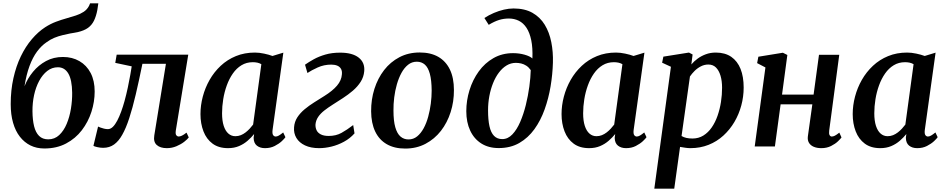

<svg xmlns="http://www.w3.org/2000/svg" viewBox="-20 -882 5696 1156"><path d="M572 -862 566 -821.5Q559 -784.5 546 -757.8Q533 -731 509.8 -714.2Q486.5 -697.5 447.5 -688.5Q437.5 -686.5 426.2 -684.5Q415 -682.5 402.5 -680.5Q380.5 -676 356.2 -670.2Q332 -664.5 307.5 -654.5Q283 -644.5 260 -627.5Q229.5 -607 203.2 -571.8Q177 -536.5 157.8 -484.8Q138.5 -433 127.5 -362.5Q146 -410 179 -450Q212 -490 257.2 -514.5Q302.5 -539 359 -539Q415 -539 458.2 -514Q501.5 -489 525.8 -442.5Q550 -396 550 -331Q550 -269.5 530.5 -208.8Q511 -148 472.8 -98Q434.5 -48 377.8 -18Q321 12 247 12Q200.5 12 163.5 -6.2Q126.5 -24.5 99.8 -58.8Q73 -93 58.8 -142.5Q44.5 -192 44.5 -255Q44.5 -339 60.8 -411.5Q77 -484 105.5 -543Q134 -602 171.8 -646.2Q209.5 -690.5 252 -718Q284 -738.5 316.5 -750.8Q349 -763 379.8 -771.5Q410.5 -780 437 -788.8Q463.5 -797.5 483.8 -810.8Q504 -824 516 -846.5L522.5 -862ZM328.5 -477Q293 -477 264.5 -454.8Q236 -432.5 215.8 -394.8Q195.5 -357 185.2 -309.5Q175 -262 175.5 -211.5Q176 -160 185.2 -122.2Q194.5 -84.5 215.2 -63.8Q236 -43 270.5 -43Q309 -43 336.5 -68.8Q364 -94.5 381.5 -136.2Q399 -178 407 -227.2Q415 -276.5 414.5 -323.5Q413.5 -402 391.2 -439.5Q369 -477 328.5 -477Z M1038.5 -96Q1035.5 -74.5 1041.8 -67.2Q1048 -60 1055 -60Q1064 -60 1075.2 -65.2Q1086.5 -70.5 1103 -83.5L1116.5 -54.5Q1108.5 -43.5 1089 -28.2Q1069.5 -13 1042.2 -1.5Q1015 10 984.5 10Q945 10 923.8 -9Q902.5 -28 909 -67L979 -498H837.5Q816.5 -394.5 797.2 -312.8Q778 -231 758.2 -170.5Q738.5 -110 716 -70.5Q695 -32.5 667 -12.2Q639 8 601 8Q584 8 565.5 3.8Q547 -0.5 542.5 -4L570.5 -120Q574.5 -118 584.2 -114.2Q594 -110.5 606.2 -107.5Q618.5 -104.5 629.5 -104.5Q645.5 -104.5 659.5 -118.2Q673.5 -132 686 -155.8Q698.5 -179.5 709.5 -209.8Q720.5 -240 729.5 -272.5Q741 -314.5 749.8 -356.2Q758.5 -398 764.5 -431.5Q770.5 -465 773 -482.5L674 -503.5L682.5 -553H1113.5Z M1621 -99Q1618.5 -77 1624.5 -68.5Q1630.5 -60 1640 -60Q1648.5 -60 1658.8 -65.8Q1669 -71.5 1685 -84.5L1698.5 -56Q1693.5 -48 1676.8 -32.2Q1660 -16.5 1634.2 -3.2Q1608.5 10 1575.5 10Q1545.5 10 1526.5 -5.2Q1507.5 -20.5 1507 -52.5L1510 -75Q1493.5 -54.5 1471 -34.8Q1448.5 -15 1419.2 -2.5Q1390 10 1353 10Q1296.5 10 1259.8 -17.2Q1223 -44.5 1205 -91.2Q1187 -138 1187 -195Q1187 -247.5 1201 -300.5Q1215 -353.5 1242 -401Q1269 -448.5 1308.8 -485.8Q1348.5 -523 1400.2 -544.2Q1452 -565.5 1515 -565.5Q1540.5 -565.5 1570 -559.2Q1599.5 -553 1620.5 -545L1686 -565ZM1553.5 -495.5Q1542.5 -502 1529.5 -504.8Q1516.5 -507.5 1502 -507.5Q1464 -507.5 1434 -489.2Q1404 -471 1382 -439.5Q1360 -408 1345.5 -368Q1331 -328 1324 -284.8Q1317 -241.5 1317 -200Q1317 -155 1327 -124.2Q1337 -93.5 1355 -77.8Q1373 -62 1397 -62Q1414.5 -62 1430 -68.2Q1445.5 -74.5 1459 -85Q1472.5 -95.5 1483.8 -107.8Q1495 -120 1504 -132Z M1901.5 10Q1851.5 10 1816.5 -6.5Q1781.5 -23 1764.5 -51.5Q1747.5 -80 1750.5 -116Q1753 -149 1770.2 -175.5Q1787.5 -202 1814.2 -224.2Q1841 -246.5 1872.2 -266Q1903.5 -285.5 1933.5 -304.5Q1982.5 -335 2009.2 -366.5Q2036 -398 2038.5 -434.5Q2040.5 -454.5 2033 -467.5Q2025.5 -480.5 2010.5 -486.8Q1995.5 -493 1974 -493Q1931 -493 1892.8 -475.8Q1854.5 -458.5 1831 -442.5L1816.5 -492.5Q1839 -508.5 1869.2 -525.2Q1899.5 -542 1939 -553.5Q1978.5 -565 2028 -565Q2101.5 -565 2139.5 -535.2Q2177.5 -505.5 2173 -453.5Q2170 -418.5 2151.5 -389.5Q2133 -360.5 2104.8 -336.2Q2076.5 -312 2044.8 -291.5Q2013 -271 1984 -252.5Q1955.5 -234.5 1932.5 -216.5Q1909.5 -198.5 1895.8 -178.2Q1882 -158 1879.5 -133Q1878.5 -115 1885.5 -99Q1892.5 -83 1910.8 -73.2Q1929 -63.5 1959 -63.5Q2003 -63.5 2036.2 -82Q2069.5 -100.5 2106.5 -129L2114.5 -79Q2087.5 -48.5 2051.2 -28.8Q2015 -9 1976.2 0.5Q1937.5 10 1901.5 10Z M2507 -566Q2573 -566 2618.8 -539.8Q2664.5 -513.5 2688.8 -463.2Q2713 -413 2713 -340Q2713.5 -270.5 2693.2 -207Q2673 -143.5 2634.8 -94.2Q2596.5 -45 2542 -16.2Q2487.5 12.5 2419.5 12.5Q2354.5 12.5 2308.8 -13.8Q2263 -40 2239 -90.2Q2215 -140.5 2214.5 -212Q2214 -282.5 2234.2 -346.5Q2254.5 -410.5 2292.5 -459.8Q2330.5 -509 2384.8 -537.5Q2439 -566 2507 -566ZM2489.5 -510.5Q2460 -510.5 2437 -492.2Q2414 -474 2397.2 -443.2Q2380.5 -412.5 2369.5 -374.2Q2358.5 -336 2353.5 -295.2Q2348.5 -254.5 2349 -217Q2349 -154 2360 -115.8Q2371 -77.5 2391.2 -60Q2411.5 -42.5 2439.5 -42.5Q2469 -42.5 2491.5 -60.8Q2514 -79 2530.8 -109.8Q2547.5 -140.5 2558 -179Q2568.5 -217.5 2573.8 -258.2Q2579 -299 2579 -336.5Q2578.5 -399.5 2568 -437.8Q2557.5 -476 2537.8 -493.2Q2518 -510.5 2489.5 -510.5Z M2982.5 9.5Q2921.5 9.5 2877.8 -18.2Q2834 -46 2810.8 -96Q2787.5 -146 2787.5 -212.5Q2787.5 -277 2806.8 -339.2Q2826 -401.5 2862.5 -452Q2899 -502.5 2951.2 -532.2Q3003.5 -562 3069 -562Q3105.5 -562 3138.2 -552.8Q3171 -543.5 3185.5 -530Q3188 -594.5 3178.5 -640Q3169 -685.5 3150 -714.5Q3131 -743.5 3103.8 -757Q3076.5 -770.5 3043.5 -770.5Q3013 -770.5 2984.8 -761.8Q2956.5 -753 2922.5 -732.5L2896.5 -773.5Q2923.5 -791.5 2953.8 -804.2Q2984 -817 3014 -824Q3044 -831 3072 -831Q3139.5 -831 3185.8 -804.8Q3232 -778.5 3259.8 -733Q3287.5 -687.5 3299.2 -628.5Q3311 -569.5 3309 -504.5Q3307 -434.5 3295 -362.2Q3283 -290 3259.2 -223.5Q3235.5 -157 3197.8 -104.5Q3160 -52 3106.8 -21.2Q3053.5 9.5 2982.5 9.5ZM3004 -44.5Q3038 -44.5 3065 -73Q3092 -101.5 3112 -147.8Q3132 -194 3145.8 -249.5Q3159.5 -305 3167 -360.2Q3174.5 -415.5 3175.5 -460Q3163.5 -477 3148.8 -486.5Q3134 -496 3118 -499.8Q3102 -503.5 3086 -503.5Q3056 -503.5 3030.2 -488Q3004.5 -472.5 2983.8 -445Q2963 -417.5 2948.5 -381.2Q2934 -345 2926.2 -303.2Q2918.5 -261.5 2918.5 -217.5Q2918.5 -160.5 2927 -122Q2935.5 -83.5 2954.5 -64Q2973.5 -44.5 3004 -44.5Z M3795 -99Q3792.5 -77 3798.5 -68.5Q3804.5 -60 3814 -60Q3822.5 -60 3832.8 -65.8Q3843 -71.5 3859 -84.5L3872.5 -56Q3867.5 -48 3850.8 -32.2Q3834 -16.5 3808.2 -3.2Q3782.5 10 3749.5 10Q3719.5 10 3700.5 -5.2Q3681.5 -20.5 3681 -52.5L3684 -75Q3667.5 -54.5 3645 -34.8Q3622.5 -15 3593.2 -2.5Q3564 10 3527 10Q3470.5 10 3433.8 -17.2Q3397 -44.5 3379 -91.2Q3361 -138 3361 -195Q3361 -247.5 3375 -300.5Q3389 -353.5 3416 -401Q3443 -448.5 3482.8 -485.8Q3522.5 -523 3574.2 -544.2Q3626 -565.5 3689 -565.5Q3714.5 -565.5 3744 -559.2Q3773.5 -553 3794.5 -545L3860 -565ZM3727.5 -495.5Q3716.5 -502 3703.5 -504.8Q3690.5 -507.5 3676 -507.5Q3638 -507.5 3608 -489.2Q3578 -471 3556 -439.5Q3534 -408 3519.5 -368Q3505 -328 3498 -284.8Q3491 -241.5 3491 -200Q3491 -155 3501 -124.2Q3511 -93.5 3529 -77.8Q3547 -62 3571 -62Q3588.5 -62 3604 -68.2Q3619.5 -74.5 3633 -85Q3646.5 -95.5 3657.8 -107.8Q3669 -120 3678 -132Z M3919.5 254 4019.5 -480 3966.5 -504.5 3974 -541 4128 -565.5 4150 -554 4142.5 -494Q4158 -512.5 4180 -528.8Q4202 -545 4229.5 -555.2Q4257 -565.5 4289.5 -565.5Q4345.5 -565.5 4382.8 -539.8Q4420 -514 4438.8 -467Q4457.5 -420 4457.5 -355Q4457.5 -300 4443.2 -247Q4429 -194 4401.8 -147.8Q4374.5 -101.5 4335.5 -65.8Q4296.5 -30 4246.2 -10Q4196 10 4136.5 10Q4122 10 4105.8 7.5Q4089.5 5 4074.5 2.5L4039.5 254ZM4083.5 -63Q4097 -55 4113.2 -51.5Q4129.5 -48 4149 -48Q4186 -48 4215 -66Q4244 -84 4265.2 -114.8Q4286.5 -145.5 4300.2 -185Q4314 -224.5 4320.8 -268Q4327.5 -311.5 4327.5 -354Q4327.5 -395 4318 -426.5Q4308.5 -458 4290.5 -475.8Q4272.5 -493.5 4245 -493.5Q4221 -493.5 4199.8 -482.5Q4178.5 -471.5 4162 -455Q4145.5 -438.5 4134 -421.5Z M4972.5 -96Q4970 -77 4974.8 -68.5Q4979.5 -60 4988 -60Q4996.5 -60 5006.5 -65Q5016.5 -70 5033.5 -83.5L5046.5 -54.5Q5041.5 -47 5025.5 -31.5Q5009.5 -16 4983.8 -3Q4958 10 4925 10Q4899 10 4879.5 1.8Q4860 -6.5 4850.5 -22.5Q4841 -38.5 4844 -61L4871 -254H4680L4645.5 0H4524L4588.5 -476L4538.5 -502L4546 -540.5L4693.5 -564.5L4720.5 -551L4688.5 -312.5H4878.5L4911 -552H5033Z M5548 -99Q5545.5 -77 5551.5 -68.5Q5557.5 -60 5567 -60Q5575.5 -60 5585.8 -65.8Q5596 -71.5 5612 -84.5L5625.5 -56Q5620.5 -48 5603.8 -32.2Q5587 -16.5 5561.2 -3.2Q5535.5 10 5502.5 10Q5472.5 10 5453.5 -5.2Q5434.5 -20.5 5434 -52.5L5437 -75Q5420.5 -54.5 5398 -34.8Q5375.5 -15 5346.2 -2.5Q5317 10 5280 10Q5223.5 10 5186.8 -17.2Q5150 -44.5 5132 -91.2Q5114 -138 5114 -195Q5114 -247.5 5128 -300.5Q5142 -353.5 5169 -401Q5196 -448.5 5235.8 -485.8Q5275.5 -523 5327.2 -544.2Q5379 -565.5 5442 -565.5Q5467.5 -565.5 5497 -559.2Q5526.5 -553 5547.5 -545L5613 -565ZM5480.5 -495.5Q5469.5 -502 5456.5 -504.8Q5443.5 -507.5 5429 -507.5Q5391 -507.5 5361 -489.2Q5331 -471 5309 -439.5Q5287 -408 5272.5 -368Q5258 -328 5251 -284.8Q5244 -241.5 5244 -200Q5244 -155 5254 -124.2Q5264 -93.5 5282 -77.8Q5300 -62 5324 -62Q5341.5 -62 5357 -68.2Q5372.5 -74.5 5386 -85Q5399.5 -95.5 5410.8 -107.8Q5422 -120 5431 -132Z"/></svg>

Font: Merriweather 24pt SemiBold
Style: Italic
Weight: 600
Italic angle: -7.8°
Version: Version 2.101